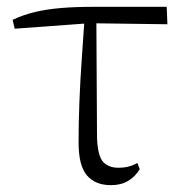

<svg xmlns="http://www.w3.org/2000/svg" viewBox="-20 -528 535 562"><path d="M23 -444 17 -470Q49 -485 83 -493Q117 -501 158 -504.5Q199 -508 252 -508H468L470 -457L242 -460ZM305 14Q259 14 234.5 -14.5Q210 -43 210 -111Q210 -170 212.5 -232.5Q215 -295 219.5 -358Q224 -421 228 -481H262L264 -125Q266 -71 282 -54Q298 -37 326 -37Q343 -37 356.5 -40.5Q370 -44 382 -51L389 -33Q376 -11 355 1.5Q334 14 305 14Z"/></svg>

Font: Noto Serif JP ExtraLight
Style: Regular
Weight: 200
Designer: Ryoko NISHIZUKA  (kana & ideographs); Frank Grießhammer (Latin, Greek & Cyrillic); Wenlong ZHANG  (bopomofo); Sandoll Co
Foundry: Adobe
Version: Version 2.002-H1;hotconv 1.1.0;makeotfexe 2.6.0